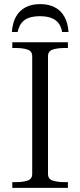

<svg xmlns="http://www.w3.org/2000/svg" viewBox="-20 -916 391 936"><path d="M176 -896Q134 -896 104 -880Q74 -864 57.5 -834Q41 -804 38 -760H66Q72 -787 85 -804Q98 -821 120.5 -829Q143 -837 175 -837Q206 -837 228.5 -829Q251 -821 264.5 -804Q278 -787 283 -760H314Q311 -804 294 -834.5Q277 -865 247 -880.5Q217 -896 176 -896ZM137 -68V-642Q137 -667 114 -674.5Q91 -682 56 -682H40V-710H311V-682H295Q261 -682 237.5 -674.5Q214 -667 214 -642V-68Q214 -43 237.5 -35.5Q261 -28 295 -28H311V0H40V-28H56Q91 -28 114 -35.5Q137 -43 137 -68Z"/></svg>

Font: Roboto Serif 120pt Expanded Light
Style: Regular
Weight: 300
Width: 7
Designer: Greg Gazdowicz
Foundry: Commercial Type
Version: Version 1.008